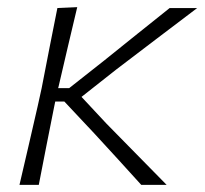

<svg xmlns="http://www.w3.org/2000/svg" viewBox="-20 -517 572 537"><path d="M34.5 0Q47.5 -56 59.5 -107.5Q71.5 -159 85.5 -220.5L96.5 -270.5Q108.5 -332.5 119 -386.2Q129.5 -440 140.5 -494.5L196 -497Q182.5 -441 170 -387.2Q157.5 -333.5 143.5 -273.5L142.5 -270.5H173.5L273 -349Q318 -385.5 363.8 -422Q409.5 -458.5 454.5 -494.5H531.5Q474.5 -451.5 418 -408.5Q361.5 -365.5 305 -322.5L208 -246L277.5 -171.5Q319.5 -128.5 362 -85.5Q404.5 -42.5 446 0H375Q342.5 -36 309.8 -71.8Q277 -107.5 244 -143.5L160 -233H134.5L131 -216Q119 -156.5 109.2 -106.2Q99.5 -56 88.5 0Z"/></svg>

Font: Commissioner Loud ExtraLight
Style: Italic
Weight: 200
Italic angle: -12°
Designer: Kostas Bartsokas
Foundry: Kostas Bartsokas
Version: Version 1.000; ttfautohint (v1.8.3)